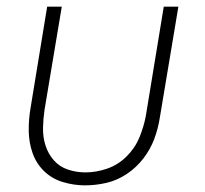

<svg xmlns="http://www.w3.org/2000/svg" viewBox="-20 -550 616 578"><path d="M236 8Q268 8 300.5 0.5Q333 -7 362 -26.5Q391 -46 412 -73.5Q433 -101 444.5 -132Q456 -163 461 -195L517 -530H473L419 -201Q413 -169 400 -137Q387 -105 361.5 -79.5Q336 -54 303 -42.5Q270 -31 237 -31Q210 -31 184.5 -39.5Q159 -48 142 -67.5Q125 -87 117 -112Q109 -137 109.5 -164.5Q110 -192 114 -219L166 -530H122L72 -225Q66 -190 66.5 -155.5Q67 -121 78 -89.5Q89 -58 112.5 -35Q136 -12 169 -2Q202 8 236 8Z"/></svg>

Font: Iosevka Sparkle XLtObl
Style: Regular
Weight: 200
Italic angle: -9°
Designer: Belleve Invis
Foundry: Belleve Invis
Version: Version 4.5.0; ttfautohint (v1.8.3)